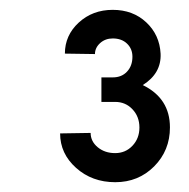

<svg xmlns="http://www.w3.org/2000/svg" viewBox="-20 -770 383 390"><path d="M102.1 -499 164.1 -500Q164.1 -482.9 178.5 -470.9Q192.9 -459 213.9 -459Q234.9 -459 249 -473.9Q263.2 -488.8 263.2 -511Q263.2 -533.2 249 -548.1Q234.9 -563 213.9 -563H186V-612.8H209Q227.1 -612.8 238 -624.5Q249 -636.2 249 -654.8Q249 -670.9 238 -681.4Q227.1 -691.9 209 -691.9Q193.8 -691.9 183.3 -682.4Q172.9 -672.9 172.9 -660.2L111.8 -661.1Q111.8 -698.2 139.9 -724.1Q168 -750 209 -750Q250 -750 277.1 -724.6Q304.2 -699.2 306.2 -661.1Q308.1 -621.1 270 -597.2Q325.2 -570.3 325.2 -511.2Q325.2 -464.4 293.2 -432.1Q261.2 -399.9 214.1 -399.9Q167 -399.9 134.5 -429Q102.1 -458 102.1 -499Z"/></svg>

Font: Oakes Grotesk
Style: Bold
Weight: 700
Designer: Samuel Oakes
Foundry: Samuel Oakes
Version: Version 1.0 | wf-rip DC20170320